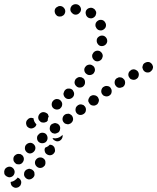

<svg xmlns="http://www.w3.org/2000/svg" viewBox="-25 -591 751 917"><path d="M53 264Q57 261 59 257Q65 259 70 264Q74 268 76 275Q77 280 76 285Q75 289 73 294Q70 298 66 301Q62 304 57 305Q47 308 38 302Q29 297 27 287Q26 285 26 282Q26 280 26 278Q32 277 37 275Q46 271 53 264ZM92 230Q90 234 90 239Q89 244 91 249Q93 254 96 257Q103 265 113 266Q124 266 131 259H132Q135 256 138 251Q140 247 140 242Q140 237 139 232Q137 227 134 224Q130 220 126 218Q121 216 116 215Q111 215 107 217Q102 218 98 222Q94 225 92 230ZM45 230Q45 225 43 221Q41 216 38 213Q34 209 30 207Q20 203 11 207Q1 211 -3 220V221Q-5 225 -5 230Q-5 235 -4 240Q-2 244 2 248Q5 251 10 253Q19 258 29 254Q39 250 43 240Q45 235 45 230ZM142 188Q143 198 151 205Q159 212 169 211Q180 210 186 202H187Q193 194 192 184Q192 173 184 167Q176 160 165 161Q155 162 148 170Q141 178 142 188ZM89 168Q89 158 81 150Q77 147 73 145Q68 144 63 144Q58 144 54 146Q49 148 46 152H45Q38 160 39 170Q39 180 47 187Q50 191 55 193Q60 194 65 194Q70 194 74 192Q79 190 82 186Q89 178 89 168ZM234 111Q236 115 237 120Q238 125 238 130Q237 135 234 139Q228 148 218 150Q208 152 199 146Q191 141 189 132Q186 122 191 114Q191 114 191 114Q199 111 207 106V105Q210 103 213 100Q216 100 220 101Q224 102 227 104Q231 107 234 111ZM144 118Q145 108 138 100Q131 92 121 91Q110 91 102 98Q94 105 94 115Q93 125 100 133Q107 141 117 142Q127 142 135 135Q143 128 144 118ZM202 71Q203 61 197 52Q191 44 180 43Q170 42 162 48V49Q153 55 152 65Q151 76 157 84Q164 92 174 93Q184 94 193 88Q201 81 202 71ZM231 77Q235 80 240 82Q244 84 249 84Q254 84 259 82Q263 80 267 76Q270 73 272 68Q274 64 274 60Q274 57 274 53Q270 57 266 60Q258 66 250 68Q240 71 230 69Q228 69 226 68Q226 68 226 68Q226 69 226 69Q228 73 231 77ZM259 35Q262 30 262 25Q263 20 262 16Q261 11 258 7Q255 3 250 0Q246 -2 241 -3Q236 -4 232 -2Q227 -1 223 2H222Q214 8 213 18Q211 29 217 37Q220 41 224 44Q229 46 234 47Q239 48 243 46Q248 45 252 42H253Q257 39 259 35ZM104 -17Q101 -13 100 -8Q99 -3 100 2Q101 6 103 11Q109 19 119 22Q129 24 138 18Q142 16 145 12Q148 8 149 3Q146 0 143 -4Q138 -11 136 -20Q136 -23 135 -26Q134 -26 133 -27Q132 -27 130 -27Q125 -29 120 -28Q116 -27 111 -24Q107 -21 104 -17ZM324 -19Q325 -29 319 -38Q316 -42 312 -44Q308 -47 303 -48Q298 -48 293 -47Q288 -46 284 -43Q276 -37 274 -27Q272 -17 278 -8Q281 -4 285 -1Q290 1 295 2Q299 3 304 2Q309 0 313 -2L314 -3Q322 -9 324 -19ZM188 -6Q183 -5 178 -6Q173 -6 169 -9Q165 -12 162 -16Q159 -20 158 -25Q156 -35 162 -44Q167 -52 177 -55H178Q183 -56 187 -55Q192 -54 197 -51Q201 -49 204 -45Q206 -40 207 -36Q208 -35 208 -35Q208 -35 208 -35Q206 -32 205 -29Q203 -22 203 -15Q200 -12 197 -9Q193 -7 188 -6ZM385 -63Q387 -73 381 -82Q378 -86 374 -89Q370 -91 365 -92Q360 -93 355 -92Q350 -90 346 -88V-87Q337 -81 336 -71Q334 -61 340 -52Q346 -44 356 -42Q366 -41 375 -47Q384 -53 385 -63ZM222 -95Q221 -85 227 -77Q234 -69 244 -68Q255 -67 263 -73V-74Q271 -80 272 -91Q273 -101 266 -109Q260 -117 249 -118Q239 -119 231 -112Q223 -105 222 -95ZM443 -98Q446 -103 447 -108Q448 -112 447 -117Q445 -122 443 -126Q436 -135 426 -136Q416 -138 408 -132H407Q403 -129 401 -124Q398 -120 397 -115Q396 -110 397 -106Q399 -101 402 -97Q408 -88 418 -87Q428 -85 436 -91H437Q441 -94 443 -98ZM281 -153Q279 -149 278 -144Q278 -139 280 -134Q282 -129 285 -126Q292 -118 303 -118Q313 -118 321 -125Q325 -129 327 -133Q329 -138 329 -143Q329 -148 327 -152Q325 -157 322 -161Q315 -168 304 -168Q294 -169 286 -161Q283 -158 281 -153ZM508 -151Q510 -161 504 -170Q499 -179 488 -180Q478 -182 470 -176H469Q461 -170 459 -160Q457 -150 463 -141Q466 -137 470 -134Q474 -132 479 -131Q484 -130 489 -131Q494 -132 498 -135Q507 -141 508 -151ZM572 -191Q574 -201 569 -210Q566 -214 562 -217Q558 -220 554 -221Q549 -222 544 -222Q539 -221 535 -218H534Q525 -213 523 -203Q521 -192 526 -184Q529 -179 533 -176Q537 -173 541 -172Q546 -171 551 -172Q556 -173 560 -175H561Q570 -181 572 -191ZM337 -214Q331 -206 331 -196Q332 -186 340 -179Q343 -176 348 -174Q353 -172 358 -173Q363 -173 367 -175Q372 -177 375 -181Q382 -189 381 -200Q381 -210 373 -217Q369 -220 364 -222Q360 -223 355 -223Q350 -223 345 -220Q341 -218 338 -215ZM637 -228Q640 -238 635 -247Q633 -251 629 -254Q625 -257 620 -259Q616 -260 611 -260Q606 -259 601 -257V-256Q592 -251 589 -242Q586 -232 591 -223Q594 -218 597 -215Q601 -212 606 -211Q611 -209 616 -210Q621 -210 625 -213Q635 -218 637 -228ZM378 -253Q380 -243 389 -237Q397 -231 408 -233Q418 -235 424 -243V-244Q430 -252 428 -262Q426 -273 417 -278Q409 -284 399 -282Q388 -280 383 -272L382 -271Q376 -263 378 -253ZM699 -254Q703 -257 704 -262Q706 -267 706 -272Q705 -277 703 -281Q698 -290 689 -294Q679 -297 670 -292H669Q665 -290 661 -286Q658 -283 657 -278Q655 -273 655 -268Q656 -263 658 -259Q662 -250 672 -246Q682 -243 691 -247L692 -248Q696 -250 699 -254ZM418 -334 417 -333Q413 -324 417 -314Q421 -305 430 -300Q440 -296 449 -300Q459 -304 463 -313V-314Q468 -323 464 -333Q460 -342 451 -347Q441 -351 431 -347Q422 -343 418 -334ZM442 -381Q448 -372 458 -371Q469 -370 477 -376Q485 -382 487 -392V-393Q488 -403 482 -411Q475 -420 465 -421Q455 -422 447 -416Q438 -410 437 -400V-399Q436 -389 442 -381ZM445 -448Q455 -444 464 -447Q474 -451 479 -460Q483 -469 480 -479L479 -480Q476 -489 467 -494Q457 -498 448 -495Q438 -491 433 -482Q429 -473 432 -463L433 -462Q436 -453 445 -448ZM415 -504Q425 -507 431 -516Q433 -520 434 -525Q435 -530 434 -535Q432 -540 429 -544Q426 -548 422 -550Q413 -556 403 -553Q393 -551 387 -542Q382 -533 385 -523Q387 -513 396 -507Q405 -502 415 -504ZM284 -526Q289 -536 285 -546Q281 -555 272 -560Q263 -564 253 -561V-560Q243 -557 238 -548Q234 -538 238 -528Q239 -524 243 -520Q246 -516 250 -514Q255 -512 260 -512Q265 -512 270 -513V-514Q280 -517 284 -526ZM346 -523Q351 -525 354 -529Q358 -532 360 -537Q362 -542 362 -547Q361 -557 354 -564Q347 -571 336 -571Q331 -571 326 -569Q322 -567 318 -564Q315 -560 313 -556Q311 -551 311 -546Q311 -536 319 -529Q326 -521 336 -521H337Q342 -521 346 -523Z"/></svg>

Font: FRB American Cursive Dotted Black
Style: Bold Italic
Weight: 900
Italic angle: -25°
Version: Version 2.0;Modular Font Editor K font №1